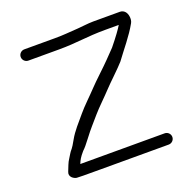

<svg xmlns="http://www.w3.org/2000/svg" viewBox="-117 -778 877 882"><g transform="rotate(-20 321.0 -337.0)"><path d="M238.1 -595C325.9 -595 375.6 -607 467.2 -607H533.7C524.1 -590.6 503 -561.1 469.1 -519.5C453.6 -503.8 439.6 -489.3 426.1 -475.1C402.7 -450.5 347.3 -400.3 323.1 -374.2C299.8 -349.1 257.4 -309.5 234.4 -281.5C208.3 -249.8 178.9 -219.5 158.5 -182.7C147.7 -163.2 139.5 -150.4 135.8 -146.2C123.1 -131.8 120.8 -124.3 111.4 -110.4C97.8 -90.5 94.4 -74.6 85 -53.1C74.6 -29.5 99.2 -14.7 112.3 -13.1C120 -12.1 152 -12 226.1 -12H561.6C576.7 -12 589.1 -24.5 589.1 -39.5C589.1 -54.5 576.7 -67 561.6 -67H149.2C156.4 -84.7 161.6 -95.1 182.3 -119.1C192.2 -128 204.9 -143.2 222 -165.9C252.6 -206.5 266.7 -219.8 296.5 -255.1C317.5 -280 360.2 -320.1 383.7 -345.7C405.5 -369.5 461.5 -421.2 482.9 -445.9C516.8 -492.5 560.8 -543 589.7 -595.5C594.6 -604.5 595.5 -615.1 594 -626.1C591.6 -646.1 579.4 -662 558.6 -662H428.5C402 -662 372.3 -657.1 351.7 -656C299.4 -652.9 281.4 -650 238.1 -650H87.5C72.5 -650 60 -637.5 60 -622.5C60 -607.5 72.5 -595 87.5 -595Z"/></g></svg>

Font: MewTooHand
Style: BdWide
Weight: 400
Designer: Mew Too, Robert Jablonski
Version: Version 0.77